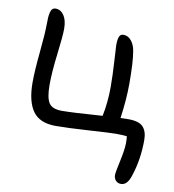

<svg xmlns="http://www.w3.org/2000/svg" viewBox="-90 -743 894 989"><g transform="rotate(10 357.0 -248.5)"><path d="M608.9 167Q591.3 167 581.1 155.5Q570.8 144 570.8 127Q570.8 112.8 584.5 50.3Q598.1 -12.2 598.1 -44.9Q598.1 -68.8 596.2 -80.1Q572.3 -83 537.1 -83Q510.3 -83 398.2 -75.9Q286.1 -68.8 225.1 -68.8Q141.6 -68.8 105.7 -119.6Q69.8 -170.4 69.8 -269Q69.8 -329.6 79.8 -429.4Q89.8 -529.3 89.8 -579.1Q89.8 -599.1 90.8 -612.1Q91.8 -625 94.7 -638.2Q97.7 -651.4 104.2 -657.7Q110.8 -664.1 121.1 -664.1Q147.9 -664.1 165 -638.9Q182.1 -613.8 182.1 -568.8Q182.1 -532.2 170.2 -435.3Q158.2 -338.4 158.2 -272Q158.2 -205.1 175.5 -178Q192.9 -150.9 244.1 -150.9Q296.9 -150.9 455.1 -162.1Q470.2 -234.4 470.2 -315.9Q470.2 -375.5 465.6 -449.2Q460.9 -522.9 460.9 -532.2Q460.9 -562 466.8 -576.9Q472.7 -591.8 488.8 -591.8Q513.2 -591.8 530 -571Q546.9 -550.3 551.8 -520Q562 -466.3 562 -349.1Q562 -267.1 547.9 -167Q562 -168 589.8 -168Q645 -168 666.5 -144.5Q688 -121.1 688 -76.2Q688 24.4 659.2 111.8Q642.6 167 608.9 167Z"/></g></svg>

Font: Shantell Sans Irregular Bouncy
Style: Regular
Weight: 400
Designer: Stephen Nixon, Anya Danilova, Shantell Martin
Foundry: Arrow Type
Version: Version 1.006;[9816181b4]